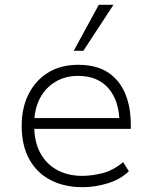

<svg xmlns="http://www.w3.org/2000/svg" viewBox="-20 -769 633 797"><path d="M323 8Q247 8 190 -21.5Q133 -51 101.5 -108Q70 -165 70 -247Q70 -321 98.5 -378Q127 -435 179.5 -467.5Q232 -500 305 -500Q380 -500 428 -468.5Q476 -437 499.5 -381Q523 -325 523 -250V-234H103V-279H500L476 -257Q476 -348 431.5 -401Q387 -454 304 -454Q251 -454 210 -429.5Q169 -405 145.5 -360.5Q122 -316 122 -254V-247Q122 -181 147 -134.5Q172 -88 217 -63.5Q262 -39 321 -39Q362 -39 406.5 -50.5Q451 -62 491 -96L515 -58Q478 -23 425.5 -7.5Q373 8 323 8ZM286 -558 390 -749H451L326 -558Z"/></svg>

Font: Nunito Sans 7pt ExtraLight
Style: Regular
Weight: 250
Designer: Vernon Adams
Foundry: Vernon Adams
Version: Version 3.101;gftools[0.9.27]